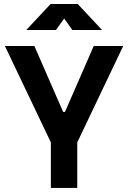

<svg xmlns="http://www.w3.org/2000/svg" viewBox="-20 -918 626 938"><path d="M228.5 0V-222.2L3.9 -693.4H147.9L288.6 -371.1H297.4L438 -693.4H582L357.4 -222.2V0ZM108.4 -771.5 227.1 -898.4H359.9L478.5 -771.5H333.5L293.5 -827.6L253.4 -771.5Z"/></svg>

Font: Cascadia Code PL
Style: Bold
Weight: 700
Monospace: yes
Designer: Aaron Bell
Foundry: Saja Typeworks
Version: Version 2404.023; ttfautohint (v1.8.4)